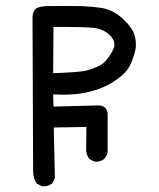

<svg xmlns="http://www.w3.org/2000/svg" viewBox="-20 -573 540 654"><path d="M121.6 60.5 107.9 53.7 105.5 52.7 104 50.3Q92.8 33.2 92.8 11.2Q92.8 -7.8 90.8 -514.6V-515.1Q92.3 -542.5 111.3 -547.9Q115.7 -549.3 121.1 -550.3Q126.5 -551.3 132.1 -551.8Q137.7 -552.2 144 -552.2Q163.1 -552.7 222.2 -552.7Q242.2 -552.7 260 -552Q277.8 -551.3 293.7 -549.8Q309.6 -548.3 323.2 -546.4Q345.2 -543 364.3 -533.2Q383.3 -523.4 399.9 -507.8Q432.6 -476.6 439 -450.7Q445.8 -424.8 440.9 -401.4Q439.5 -395.5 437.7 -389.6Q436 -383.8 433.8 -377.4Q431.6 -371.1 429.2 -364.7Q426.8 -358.4 423.3 -351.6Q419.9 -344.2 414.8 -337.2Q409.7 -330.1 403.1 -323.2Q396.5 -316.4 388.2 -310.1Q379.9 -303.7 370.1 -296.9Q331.1 -271 279.8 -259.3Q255.9 -253.4 225.8 -251.5Q195.8 -249.5 161.1 -251.5L162.1 -210L316.4 -213.9Q329.6 -213.9 337.9 -205.8Q346.2 -197.8 346.7 -184.1V-183.6V-58.6V-58.1V-57.6Q345.2 -42.5 335 -32.2V-31.7H334.5Q330.6 -28.3 325.7 -26.1Q320.8 -23.9 315.4 -22.9Q310.1 -22 304.2 -22.5H302.2L300.3 -23.4L286.6 -30.3L284.2 -31.7L282.7 -33.7Q274.4 -46.4 273.4 -61.5V-62V-62.5L274.4 -140.6L163.1 -138.7L167 31.2V33.7L166 35.6L159.2 49.3L158.2 51.3L156.2 52.7Q149.9 57.6 142.1 59.8Q134.3 62 125.5 61.5H123.5ZM321.3 -350.6Q336.9 -359.9 347.7 -375Q358.9 -390.6 365.7 -404.8Q371.6 -416.5 368.4 -430.7Q365.2 -444.8 346.7 -459.5Q327.1 -475.1 299.3 -478Q270.5 -481.4 162.1 -481.4L161.1 -323.7Q249 -326.7 273.4 -332.5Q278.3 -334 283.4 -335.4Q288.6 -336.9 293.5 -338.6Q298.3 -340.3 303.2 -342.3Q308.1 -344.2 312.7 -346.2Q317.4 -348.1 321.3 -350.6Z"/></svg>

Font: NaikaiFont
Style: Bold
Weight: 700
Version: Version 1.89